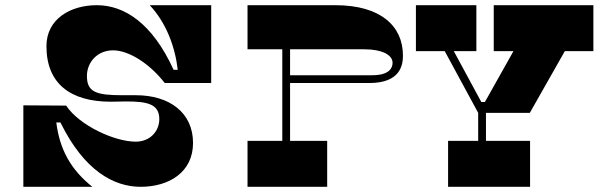

<svg xmlns="http://www.w3.org/2000/svg" viewBox="-20 -720 2347 740"><path d="M70 -314V0H336C254 -65 210 -143 197 -248H213C304 -62 419 0 522 0C631 0 724 -56 724 -169C724 -286 633 -353 504 -353H451C351 -353 315 -365 315 -427C315 -479 354 -526 416 -526C475 -526 555 -477 615 -400H794V-700H557C621 -632 655 -539 665 -451H649C567 -631 459 -700 353 -700C253 -700 159 -648 159 -542C159 -398 251 -328 407 -328C427 -328 447 -329 466 -329C546 -329 594 -320 594 -261C594 -215 559 -174 503 -174C422 -174 286 -236 235 -313Z M1272 -700H934V-530H1068V-177H934V0H1241V-177H1098V-400H1403C1524 -400 1533 -470 1533 -506C1533 -619 1448 -700 1272 -700ZM1414 -430H1098V-530H1385C1451 -530 1493 -509 1493 -478C1493 -461 1484 -430 1414 -430Z M2022 -285 2157 -523H2267V-700H1883V-523H1959L1849 -327H1835L1729 -523H1816V-700H1583V-523H1694L1823 -285V-177H1707V0H2023V-177H1853V-285Z"/></svg>

Font: Space Cowgirl Black
Style: Regular
Weight: 900
Designer: Valery Marier
Foundry: Valery Marier
Version: Version 1.000;hotconv 1.0.109;makeotfexe 2.5.65596